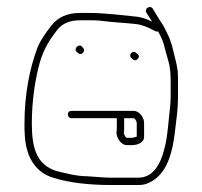

<svg xmlns="http://www.w3.org/2000/svg" viewBox="-20 -495 579 549"><path d="M230 9C198 9 167 0 141 -6C86 -24 71 -69 71 -142C71 -205 80 -267 94 -317C105 -355 123 -383 144 -410C158 -428 180 -437 209 -437H237C246 -437 256 -437 265 -436C292 -432 346 -429 371 -426C392 -423 410 -413 426 -405H432C440 -391 447 -377 451 -358L461 -322C467 -302 468 -284 468 -258V-219C468 -205 467 -191 465 -177C462 -149 459 -108 453 -82C444 -40 425 13 376 13H295C276 13 250 10 230 9ZM415 -433C401 -440 390 -444 374 -447C334 -451 278 -458 237 -458H209C171 -458 145 -445 127 -422C113 -404 98 -384 88 -361C65 -301 50 -226 50 -142C50 -129 50 -117 51 -106C55 -44 83 0 135 14C179 28 239 34 295 34H376C387 34 398 32 407 27C457 4 474 -58 481 -125C485 -159 489 -184 489 -218V-258C489 -271 489 -282 488 -293C485 -316 477 -341 472 -364C468 -377 464 -388 459 -398L448 -420C439 -433 436 -439 426 -455L417 -470C409 -482 391 -470 399 -458L408 -444C410 -441 412 -437 415 -433ZM392 -103V-144C392 -160 378 -178 362 -178H184C178 -178 174 -174 174 -168C174 -162 178 -157 184 -157H314V-130C314 -125 314 -120 313 -116C313 -100 327 -80 342 -80H357C374 -80 392 -88 392 -103ZM371 -144V-104C367 -104 362 -101 357 -101H342C338 -103 334 -112 334 -115C335 -119 335 -124 335 -130V-157H362C366 -157 371 -147 371 -144ZM356 -329C361 -324 366 -319 373 -326C381 -334 376 -339 370 -343C361 -354 345 -338 356 -329ZM199 -347C204 -342 210 -337 217 -344C224 -351 219 -357 214 -362C205 -371 190 -356 199 -347Z"/></svg>

Font: Be Happy
Style: Regular
Weight: 500
Designer: Mew Too
Foundry: Cannot Into Space Fonts
Version: Version 0.9977